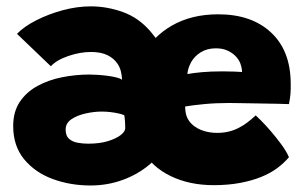

<svg xmlns="http://www.w3.org/2000/svg" viewBox="-20 -577 935 604"><path d="M265 6.5Q201 6.5 145.5 -14Q90 -34.5 55.8 -76.2Q21.5 -118 21.5 -180.5Q21.5 -225.5 42.2 -256.5Q63 -287.5 97.8 -306.5Q132.5 -325.5 175.2 -334Q218 -342.5 261.5 -342.5Q273 -342.5 288 -341.5Q303 -340.5 318.2 -338.5Q333.5 -336.5 345.8 -333.5Q358 -330.5 364 -326Q363.5 -340 360.2 -352.8Q357 -365.5 350 -376Q339 -393 318.5 -403.2Q298 -413.5 266 -413.5Q232 -413.5 194.8 -400.8Q157.5 -388 140 -368.5L33.5 -470.5Q55.5 -493.5 93.8 -513Q132 -532.5 177.2 -544.8Q222.5 -557 265.5 -557Q316.5 -557 366.2 -539.2Q416 -521.5 453.5 -478Q484.5 -442 501.5 -401.5Q518.5 -361 525 -316.8Q531.5 -272.5 531.5 -225Q531.5 -176 510 -133.8Q488.5 -91.5 451.2 -60Q414 -28.5 366 -11Q318 6.5 265 6.5ZM257.5 -125Q293.5 -125 319.5 -133Q345.5 -141 359.8 -152.2Q374 -163.5 374 -174Q374 -184.5 373.2 -195.2Q372.5 -206 371 -214.5Q363 -218 351.2 -220.5Q339.5 -223 326.5 -224.5Q313.5 -226 300 -226Q275.5 -226 249 -220Q222.5 -214 204.5 -201.8Q186.5 -189.5 186.5 -169.5Q186.5 -150 197 -140.5Q207.5 -131 224 -128Q240.5 -125 257.5 -125ZM889 -82.5Q874 -64.5 852.2 -48.2Q830.5 -32 801.2 -20.2Q772 -8.5 734.8 -1.5Q697.5 5.5 652 5.5Q576 5.5 517 -23Q458 -51.5 424.5 -107.5Q391 -163.5 391 -247.5Q391 -333.5 425.2 -397.5Q459.5 -461.5 521.2 -496.8Q583 -532 666.5 -532Q771 -532 832.2 -475.2Q893.5 -418.5 894.5 -316.5Q895 -297 893.8 -282Q892.5 -267 889 -249.5Q881 -250 855.2 -250.5Q829.5 -251 797.5 -251.5Q765.5 -252 738 -252.5Q710.5 -253 700 -253Q659 -253 622.2 -249.5Q585.5 -246 562.5 -242Q562.5 -234.5 563.5 -227Q564.5 -219.5 566.5 -213Q572.5 -195.5 586.8 -183.5Q601 -171.5 620.8 -165.2Q640.5 -159 663 -159Q682 -159 698.2 -162.8Q714.5 -166.5 729.5 -174Q744.5 -181.5 757.8 -191.5Q771 -201.5 784.5 -214Q787.5 -211.5 801 -198Q814.5 -184.5 831.8 -164.5Q849 -144.5 865 -122.8Q881 -101 889 -82.5ZM569.5 -344Q588 -347.5 615.8 -350Q643.5 -352.5 680 -352.5Q700.5 -352.5 717.5 -351.8Q734.5 -351 741.5 -350.5Q741.5 -359 738.5 -369.5Q735 -384.5 724.2 -397Q713.5 -409.5 697.2 -417.2Q681 -425 659.5 -425Q631.5 -425 611.5 -412.5Q591.5 -400 581.2 -381.2Q571 -362.5 569.5 -344Z"/></svg>

Font: Grandstander Thin ExtraBold
Style: Regular
Weight: 800
Version: Version 1.200